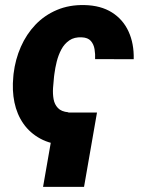

<svg xmlns="http://www.w3.org/2000/svg" viewBox="-20 -558 557 753"><path d="M248 -117.7 235.4 11.2Q178.7 7.8 137.9 -14.4Q97.2 -36.6 71.8 -73Q46.4 -109.4 36.6 -156.5Q26.9 -203.6 32.2 -257.3L33.2 -268.6Q40 -325.2 61.8 -374.5Q83.5 -423.8 119.1 -461.2Q154.8 -498.5 203.4 -519Q252 -539.6 312 -538.1Q375.5 -536.6 418.9 -509.3Q462.4 -481.9 484.1 -434.6Q505.9 -387.2 504.4 -325.7L353 -326.2Q354 -345.7 350.8 -365Q347.7 -384.3 336.2 -397.5Q324.7 -410.6 300.8 -411.6Q271.5 -413.1 252 -399.7Q232.4 -386.2 220.7 -364.3Q209 -342.3 202.6 -316.9Q196.3 -291.5 193.4 -268.6L191.9 -257.3Q189.5 -236.3 188 -212.9Q186.5 -189.5 190.2 -168.9Q193.8 -148.4 207.3 -134.3Q220.7 -120.1 248 -117.7ZM360.4 -116.7 309.6 174.8H148.9L199.7 -116.7Z"/></svg>

Font: Roboto Black
Style: Italic
Weight: 900
Italic angle: -12°
Designer: Christian Robertson
Foundry: Google
Version: Version 3.0; 2020